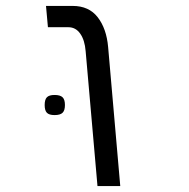

<svg xmlns="http://www.w3.org/2000/svg" viewBox="-20 -629 640 649"><path d="M211 -537H142L135.5 -609H225.5Q280.5 -609 310.2 -570.8Q340 -532.5 345.5 -470L386.5 0H309.5L269.5 -456Q266.5 -493.5 251.2 -515.2Q236 -537 211 -537ZM131 -274Q131 -292.5 138.5 -300.2Q146 -308 164.5 -308Q183.5 -308 191.5 -300.2Q199.5 -292.5 199.5 -274Q199.5 -255.5 191.5 -247.8Q183.5 -240 164.5 -240Q146 -240 138.5 -247.8Q131 -255.5 131 -274Z"/></svg>

Font: JuliaMono Light
Style: Italic
Weight: 300
Italic angle: -9°
Monospace: yes
Designer: cormullion
Foundry: corm
Version: Version 0.054; ttfautohint (v1.8.4)